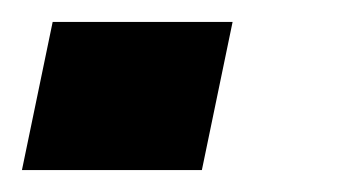

<svg xmlns="http://www.w3.org/2000/svg" viewBox="-44 -155 313 175"><path d="M-24 0 4 -135H168L140 0Z"/></svg>

Font: Mona Sans Expanded
Style: Bold Italic
Weight: 700
Width: 7
Italic angle: -11.7°
Designer: Deni Anggara
Foundry: GitHub
Version: Version 1.001;gftools[0.9.33]